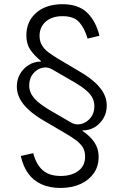

<svg xmlns="http://www.w3.org/2000/svg" viewBox="-20 -757 595 924"><path d="M271 147.5Q218.3 147.5 179.2 129.6Q140.1 111.8 115.5 77.4Q90.8 43 80.1 -6.3L140.1 -20Q153.3 33.2 184.8 61.5Q216.3 89.8 272.5 89.8Q323.7 89.8 356.7 65.7Q389.6 41.5 389.6 -3.9Q389.6 -29.3 378.7 -47.4Q367.7 -65.4 347.2 -81.1Q326.7 -96.7 298.3 -113.3L186 -179.2Q145.5 -203.1 117.7 -228.8Q89.8 -254.4 75.4 -282.2Q61 -310.1 61 -340.8Q61 -374 76.4 -400.9Q91.8 -427.7 117.9 -444.1Q144 -460.4 176.8 -460.9L177.7 -462.9Q145 -489.7 126 -517.6Q106.9 -545.4 106.9 -586.4Q106.9 -654.3 154.5 -695.6Q202.1 -736.8 280.3 -736.8Q357.4 -736.8 399.4 -696Q441.4 -655.3 458.5 -585L401.4 -571.3Q387.2 -621.1 361.3 -650.1Q335.4 -679.2 281.2 -679.2Q229.5 -679.2 200 -652.8Q170.4 -626.5 170.4 -584.5Q170.4 -558.1 182.1 -538.8Q193.8 -519.5 213.9 -504.6Q233.9 -489.7 258.3 -475.1L370.1 -408.7Q411.1 -384.3 438.7 -358.6Q466.3 -333 480 -306.2Q493.7 -279.3 493.7 -249Q493.7 -215.3 478 -188.2Q462.4 -161.1 436.3 -145.3Q410.2 -129.4 377.9 -129.4L377 -127Q403.8 -108.4 420.9 -89.1Q438 -69.8 446.3 -48.6Q454.6 -27.3 454.6 -2Q454.6 43.9 430.9 77.4Q407.2 110.8 366 129.2Q324.7 147.5 271 147.5ZM321.8 -167.5Q344.7 -153.8 370.8 -160.4Q397 -167 415.5 -189.5Q434.1 -211.9 434.1 -245.6Q434.1 -268.6 424.3 -286.9Q414.6 -305.2 393.8 -323Q373 -340.8 340.3 -359.9L231.4 -422.9Q208 -437 182.1 -430.4Q156.2 -423.8 138.4 -401.4Q120.6 -378.9 120.6 -345.2Q120.6 -323.2 130.9 -304.2Q141.1 -285.2 162.4 -266.8Q183.6 -248.5 217.3 -228Z"/></svg>

Font: Inter 16pt Light
Style: Regular
Weight: 300
Version: Version 4.001;git-66647c0bb